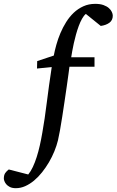

<svg xmlns="http://www.w3.org/2000/svg" viewBox="-150 -757 611 1006"><path d="M440.9 -674.8Q440.9 -650.9 423.3 -637.9Q405.8 -625 377.9 -621.1L299.8 -684.1Q289.1 -675.3 279.8 -658.7Q270.5 -642.1 262.7 -621.1Q254.9 -600.1 248.3 -576.4Q241.7 -552.7 236.8 -530.5Q231.9 -508.3 228.5 -489Q225.1 -469.7 223.1 -457H345.2V-407.2H213.9Q212.4 -396 208.7 -368.2Q205.1 -340.3 199.7 -303.7Q194.3 -267.1 188.2 -225.3Q182.1 -183.6 176 -144.8Q169.9 -106 164.1 -73.2Q158.2 -40.5 153.8 -22Q147 5.9 135 35.4Q123 64.9 106.7 92.8Q90.3 120.6 70.6 145.5Q50.8 170.4 28.6 189Q6.3 207.5 -17.8 218.3Q-42 229 -66.9 229Q-85.9 229 -98.4 222.7Q-110.8 216.3 -117.7 207.8Q-124.5 199.2 -127.2 191.2Q-129.9 183.1 -129.9 179.2Q-129.9 160.2 -122.6 149.7Q-115.2 139.2 -104 130.9L-2 157.2Q11.2 141.1 22.2 117.7Q33.2 94.2 42.2 65.9Q51.3 37.6 58.6 5.1Q65.9 -27.3 71.8 -62Q84.5 -132.8 95.2 -220Q106 -307.1 121.1 -405.8L43.9 -397.9L44.9 -437L131.8 -465.8Q136.7 -492.2 145.3 -522.7Q153.8 -553.2 166.5 -583.3Q179.2 -613.3 196.5 -641.1Q213.9 -668.9 236.3 -690.2Q258.8 -711.4 286.9 -724.1Q314.9 -736.8 349.1 -736.8Q374.5 -736.8 392.1 -730.5Q409.7 -724.1 420.4 -714.6Q431.2 -705.1 436 -694.3Q440.9 -683.6 440.9 -674.8Z"/></svg>

Font: Charis SIL
Style: Italic
Weight: 400
Italic angle: -11°
Foundry: SIL International
Version: Version 4.112